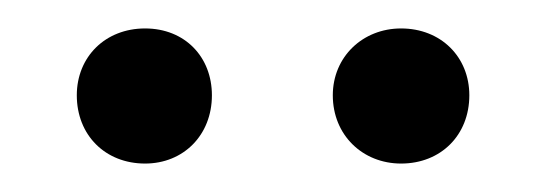

<svg xmlns="http://www.w3.org/2000/svg" viewBox="-20 -726 384 135"><path d="M82 -611C109 -611 129 -631 129 -659C129 -686 110 -706 82 -706C54 -706 34 -686 34 -659C34 -631 54 -611 82 -611ZM262 -611C290 -611 310 -631 310 -659C310 -686 290 -706 262 -706C235 -706 214 -686 214 -659C214 -631 235 -611 262 -611Z"/></svg>

Font: Arthouse Owned Light
Style: Regular
Weight: 300
Designer: Jeremy Tribby
Foundry: Tribby Type
Version: Version 1.000;PS 001.000;hotconv 1.0.88;makeotf.lib2.5.64775